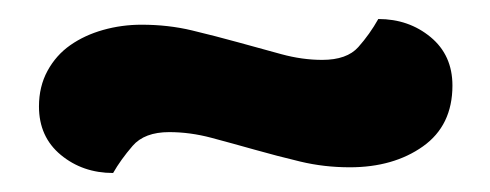

<svg xmlns="http://www.w3.org/2000/svg" viewBox="-20 -361 516 202"><path d="M319 -298Q345 -298 357 -311.5Q369 -325 378 -341Q410 -341 433 -322Q456 -303 456 -271Q456 -229 425 -207Q394 -185 348 -185Q321 -185 296 -191Q271 -197 248 -203.5Q225 -210 202.5 -216Q180 -222 158 -222Q132 -222 119.5 -207.5Q107 -193 99 -179Q67 -179 44 -198Q21 -217 21 -249Q21 -270 30 -286.5Q39 -303 54 -313.5Q69 -324 88.5 -329.5Q108 -335 129 -335Q157 -335 182 -329Q207 -323 230.5 -316.5Q254 -310 276 -304Q298 -298 319 -298Z"/></svg>

Font: Baloo Thambi 2 SemiBold
Style: Regular
Weight: 600
Designer: Aadarsh Rajan and Ek Type
Foundry: Ek Type
Version: Version 1.640;hotconv 1.0.111;makeotfexe 2.5.65597; ttfautoh